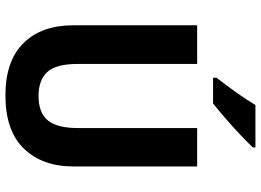

<svg xmlns="http://www.w3.org/2000/svg" viewBox="-150 -824 984 725"><g transform="rotate(90 342.5 -462.0)"><path d="M609 -246Q609 -130 542 -60Q475 10 340 10Q211 10 143.5 -58Q76 -126 76 -246V-714H222V-262Q222 -181 252.5 -148Q283 -115 343 -115Q406 -115 435 -150Q464 -185 464 -263V-714H609ZM537 -924Q520 -906 490 -877.5Q460 -849 427.5 -821Q395 -793 371 -774H274V-787Q299 -819 328 -859.5Q357 -900 377 -934H537Z"/></g></svg>

Font: Noto Sans Arabic SemCond
Style: Bold
Weight: 700
Width: 4
Designer: Monotype Design Team, Nadine Chahine, Nizar Qandah and Khaled Hosny
Foundry: Monotype Imaging Inc.
Version: Version 2.012; ttfautohint (v1.8.4.7-5d5b)